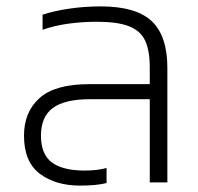

<svg xmlns="http://www.w3.org/2000/svg" viewBox="-20 -570 618 600"><path d="M230 10Q154 10 104.5 -27Q55 -64 55 -146Q55 -220 103.5 -263.5Q152 -307 258 -307H448V-360Q448 -412 433.5 -443Q419 -474 383 -488Q347 -502 283 -502Q240 -502 197 -496.5Q154 -491 113 -477V-524Q149 -536 196.5 -543Q244 -550 295 -550Q405 -550 454 -504Q503 -458 503 -358V0H448V-260H262Q182 -260 145 -232.5Q108 -205 108 -146Q108 -88 142 -62.5Q176 -37 245 -37Q284 -37 313 -45V2Q297 6 276.5 8Q256 10 230 10Z"/></svg>

Font: Kanit ExtraLight
Style: Regular
Weight: 275
Designer: Katatrad Team
Foundry: CadsonDemak
Version: Version 2.000; ttfautohint (v1.8.3)